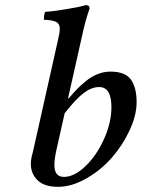

<svg xmlns="http://www.w3.org/2000/svg" viewBox="-20 -718 552 748"><path d="M231.9 -276.9 199.2 -130.9Q191.9 -97.7 191.9 -75.2Q191.9 -28.8 229 -28.8Q269.5 -28.8 313 -70.6Q356.4 -112.3 385.3 -176.5Q414.1 -240.7 414.1 -300.8Q414.1 -378.9 366.2 -378.9Q337.4 -378.9 307.1 -356.4Q276.9 -334 231.9 -276.9ZM100.1 -80.1Q100.1 -98.6 107.9 -125L206.1 -563Q212.9 -590.8 212.9 -606.9Q212.9 -625 199.5 -632.3Q186 -639.6 150.9 -641.1Q150.9 -659.7 155.8 -671.9Q184.6 -673.3 239 -682.4Q293.5 -691.4 314 -698.2Q329.1 -698.2 329.1 -685.1Q312.5 -637.7 300.8 -583L245.1 -335H248Q265.1 -355.5 280 -370.8Q294.9 -386.2 316.2 -403.3Q337.4 -420.4 361.3 -429.7Q385.3 -439 410.2 -439Q467.8 -439 490 -408Q512.2 -377 512.2 -319.8Q512.2 -269 484.9 -210.2Q457.5 -151.4 415 -103Q372.6 -54.7 315.9 -22.5Q259.3 9.8 206.1 9.8Q152.8 9.8 126.5 -15.6Q100.1 -41 100.1 -80.1Z"/></svg>

Font: Common Serif Medium
Style: Italic
Weight: 500
Italic angle: -12°
Designer: Philipp H. Poll, Khaled Hosny
Foundry: Stefan Peev, Context Ltd.
Version: Version 1.026